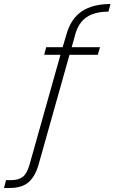

<svg xmlns="http://www.w3.org/2000/svg" viewBox="-81 -778 570 956"><path d="M459 -720Q390 -720 349.5 -692Q309 -664 293 -604L276 -543H417L406 -505H265L111 42Q94 101 61 129.5Q28 158 -33 158H-61L-51 119H-27Q11 119 32 103Q53 87 66 42L220 -505H139L149 -543H231L249 -604Q271 -684 325.5 -721Q380 -758 469 -758Z"/></svg>

Font: Fz Poppins ExtLt
Style: Italic
Weight: 200
Italic angle: -10°
Designer: Ninad Kale (Devanagari), Jonny Pinhorn (Latin)
Foundry: Indian Type Foundry
Version: Vit hóa bi Vntype.Com & FontZin.Com